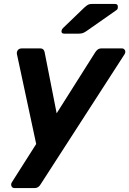

<svg xmlns="http://www.w3.org/2000/svg" viewBox="-20 -766 657 976"><path d="M54 190Q42 190 38 179.5Q34 169 42 158L164 -34L66 -491Q64 -502 70.5 -511Q77 -520 92 -520H183Q195 -520 200.5 -514Q206 -508 207 -500L268 -190L464 -500Q469 -508 476.5 -514Q484 -520 497 -520H599Q610 -520 615 -511Q620 -502 613 -490L187 170Q183 178 175 184Q167 190 154 190ZM306 -595Q290 -595 293 -611Q295 -619 301 -624L408 -727Q421 -739 428.5 -742.5Q436 -746 449 -746H564Q581 -746 579 -728Q579 -719 571 -714L421 -609Q411 -602 402.5 -598.5Q394 -595 381 -595Z"/></svg>

Font: Rubik Light SemiBold
Style: Italic
Weight: 600
Italic angle: -12°
Version: Version 2.104